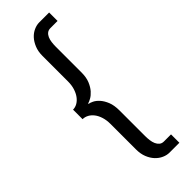

<svg xmlns="http://www.w3.org/2000/svg" viewBox="-304 -750 967 967"><g transform="rotate(-45 179.5 -267.0)"><path d="M259.3 -670.9Q244.6 -670.9 235.4 -663.6Q226.1 -656.2 220.7 -644Q215.3 -631.8 213.4 -616.5Q211.4 -601.1 211.4 -585V-401.9Q211.4 -367.2 201.2 -342.5Q190.9 -317.9 176.8 -302Q162.6 -286.1 147.9 -278.1Q133.3 -270 124.5 -268.1V-265.1Q133.3 -264.2 147.9 -257.1Q162.6 -250 176.8 -234.4Q190.9 -218.8 201.2 -193.6Q211.4 -168.5 211.4 -130.9V50.8Q211.4 66.4 213.4 81.8Q215.3 97.2 220.7 109.4Q226.1 121.6 235.4 129.4Q244.6 137.2 259.3 137.2H309.6V196.8H239.3Q220.7 196.8 201.4 188.2Q182.1 179.7 166.5 163.1Q150.9 146.5 141.1 122.1Q131.3 97.7 131.3 65.9V-115.2Q131.3 -142.6 124.5 -164.3Q117.7 -186 106.2 -200.9Q94.7 -215.8 79.8 -223.9Q64.9 -231.9 48.8 -231.9V-299.8Q64.9 -299.8 79.8 -308.3Q94.7 -316.9 106.2 -332.5Q117.7 -348.1 124.5 -369.9Q131.3 -391.6 131.3 -418V-600.1Q131.3 -631.8 141.4 -656.2Q151.4 -680.7 166.7 -697.3Q182.1 -713.9 201.4 -722.4Q220.7 -731 239.3 -731H309.6V-670.9Z"/></g></svg>

Font: XB Khoramshahr
Style: Oblique
Weight: 400
Italic angle: 12°
Designer: Behnam
Foundry: Irmug
Version: Version 8.005 2009